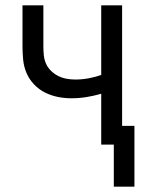

<svg xmlns="http://www.w3.org/2000/svg" viewBox="-20 -540 540 717"><path d="M405 157V0H358V-190Q331 -182 303 -177.5Q275 -173 247 -173Q221 -173 196 -178Q171 -183 148 -194.5Q125 -206 107 -225Q89 -244 79 -267.5Q69 -291 66.5 -316.5Q64 -342 64 -368V-520H142V-368Q142 -351 143.5 -334.5Q145 -318 151.5 -303Q158 -288 170 -276Q182 -264 197 -256.5Q212 -249 228 -246Q244 -243 261 -243Q286 -243 310.5 -247.5Q335 -252 358 -260V-520H436V-70H482V157Z"/></svg>

Font: Iosevka Fuck
Style: Regular
Weight: 400
Monospace: yes
Designer: Belleve Invis
Foundry: Belleve Invis
Version: Version 28.0.7; ttfautohint (v1.8.3)